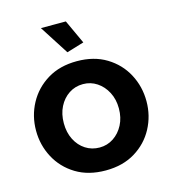

<svg xmlns="http://www.w3.org/2000/svg" viewBox="-110 -821 826 922"><g transform="rotate(-15 303.0 -360.5)"><path d="M303 10Q217 10 155.5 -27.5Q94 -65 61 -127Q28 -189 28 -261Q28 -334 61.5 -396Q95 -458 156.5 -495.5Q218 -533 303 -533Q388 -533 449.5 -495.5Q511 -458 544 -396Q577 -334 577 -261Q577 -189 544 -127Q511 -65 449.5 -27.5Q388 10 303 10ZM166 -261Q166 -215 184 -179.5Q202 -144 233 -124Q264 -104 303 -104Q341 -104 372 -124.5Q403 -145 421.5 -180.5Q440 -216 440 -262Q440 -307 421.5 -342.5Q403 -378 372 -398.5Q341 -419 303 -419Q264 -419 233 -398.5Q202 -378 184 -342.5Q166 -307 166 -261ZM178 -731H302L357 -612L271 -586Z"/></g></svg>

Font: Raleway
Style: Bold
Weight: 700
Designer: Matt McInerney, Pablo Impallari, Rodrigo Fuenzalida
Foundry: Matt McInerney, Pablo Impallari, Rodrigo Fuenzalida
Version: Version 4.026